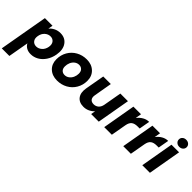

<svg xmlns="http://www.w3.org/2000/svg" viewBox="33 -1783 3051 3051"><g transform="rotate(45 1558.5 -257.0)"><path d="M266.1 -479Q297.9 -518.1 346.7 -542Q395.5 -565.9 454.1 -565.9Q559.6 -565.9 615.5 -487.3Q671.4 -408.7 648.9 -279.8Q633.8 -193.8 589.4 -127.7Q544.9 -61.5 483.4 -26.9Q421.9 7.8 353 7.8Q294.9 7.8 254.6 -16.1Q214.4 -40 195.8 -78.1L134.8 266.1H-36.1L108.9 -558.1H279.8ZM476.1 -279.8Q486.8 -343.8 457.8 -380.4Q428.7 -417 377.9 -417Q326.7 -417 284.7 -379.9Q242.7 -342.8 231 -278.8Q219.2 -214.8 248.3 -178Q277.3 -141.1 328.1 -141.1Q379.4 -141.1 421.9 -178.5Q464.4 -215.8 476.1 -279.8Z M1291.5 -331.1Q1291.5 -235.4 1245.8 -157.5Q1200.2 -79.6 1120.8 -35.9Q1041.5 7.8 944.8 7.8Q835 7.8 767.3 -56.4Q699.7 -120.6 699.7 -226.1Q699.7 -321.3 744.4 -399.2Q789.1 -477.1 868.2 -521.5Q947.3 -565.9 1044.9 -565.9Q1154.8 -565.9 1223.1 -501.2Q1291.5 -436.5 1291.5 -331.1ZM875.5 -241.2Q875.5 -191.9 901.4 -165.5Q927.2 -139.2 968.8 -139.2Q1011.2 -139.2 1045.2 -165Q1079.1 -190.9 1096.9 -231Q1114.7 -271 1114.7 -314.9Q1114.7 -365.2 1087.6 -392.1Q1060.5 -418.9 1019.5 -418.9Q977.1 -418.9 943.4 -392.8Q909.7 -366.7 892.6 -326.4Q875.5 -286.1 875.5 -241.2Z M1975.6 -558.1 1877.4 0H1706.5L1719.2 -76.2Q1686.5 -38.6 1639.2 -16.4Q1591.8 5.9 1537.6 5.9Q1439 5.9 1391.1 -57.9Q1343.3 -121.6 1362.3 -231.9L1420.4 -558.1H1590.3L1537.6 -254.9Q1527.3 -198.7 1550.5 -168Q1573.7 -137.2 1623.5 -137.2Q1671.4 -137.2 1704.8 -166Q1738.3 -194.8 1749.5 -248L1804.2 -558.1Z M2217.3 -258.8 2171.4 0H2000.5L2098.1 -558.1H2269L2251.5 -457Q2290 -506.8 2340.3 -535.4Q2390.6 -564 2446.3 -564L2414.1 -382.8H2367.2Q2302.7 -382.8 2266.1 -355.2Q2229.5 -327.6 2217.3 -258.8Z M2645 -258.8 2599.1 0H2428.2L2525.9 -558.1H2696.8L2679.2 -457Q2717.8 -506.8 2768.1 -535.4Q2818.4 -564 2874 -564L2841.8 -382.8H2794.9Q2730.5 -382.8 2693.8 -355.2Q2657.2 -327.6 2645 -258.8Z M2856 0 2953.6 -558.1H3124.5L3026.9 0ZM3064 -621.1Q3026.4 -621.1 3001.5 -644Q2976.6 -667 2976.6 -701.2Q2976.6 -734.9 3001.2 -757.3Q3025.9 -779.8 3064 -779.8Q3102.5 -779.8 3127.7 -757.3Q3152.8 -734.9 3152.8 -701.2Q3152.8 -667 3127.7 -644Q3102.5 -621.1 3064 -621.1Z"/></g></svg>

Font: SVN-Poppins
Style: Bold Italic
Weight: 700
Italic angle: -10°
Designer: Ninad Kale (Devanagari), Jonny Pinhorn (Latin)
Foundry: Indian Type Foundry
Version: Version 3.002 2017